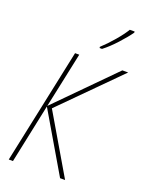

<svg xmlns="http://www.w3.org/2000/svg" viewBox="-173 -1035 853 1118"><g transform="rotate(20 253.5 -475.5)"><path d="M27 0 178 -714H204L131 -370L471 -714H507L161 -366L376 0H345L130 -366L53 0ZM302 -791H317Q355 -820 396.5 -865.5Q438 -911 461 -944V-951H431Q412 -919 374.5 -875Q337 -831 301 -798Z"/></g></svg>

Font: Noto Sans UI SemiCondensed Thin
Style: Italic
Weight: 250
Width: 4
Italic angle: -12°
Designer: Monotype Design Team
Foundry: Monotype Imaging Inc.
Version: Version 1.901